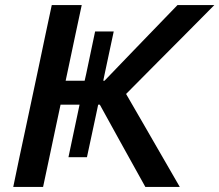

<svg xmlns="http://www.w3.org/2000/svg" viewBox="-20 -733 860 753"><path d="M32 0Q44 -58.5 55.5 -113Q67 -167.5 81.5 -234.5L132 -472Q146.5 -541 158.2 -596.8Q170 -652.5 183 -713H300.5Q287.5 -653.5 275.8 -597.5Q264 -541.5 249.5 -473L237.5 -416.5H312L318 -443Q325.5 -479.5 334.5 -521.5Q343.5 -563.5 353 -609.5H426Q416 -563.5 407.2 -521.5Q398.5 -479.5 390.5 -443L385 -416.5H390L504 -535Q543 -575.5 583 -616.8Q623 -658 676 -713H820.5Q762.5 -654.5 707.5 -599Q652.5 -543.5 597.5 -488.5L474.5 -364.5L548 -237.5Q569.5 -200 594.5 -156.8Q619.5 -113.5 643.2 -72.5Q667 -31.5 685 0H550Q522 -50 497.8 -94Q473.5 -138 449.5 -181L371.5 -322.5H365L357 -284.5Q349 -248 340 -205Q331 -162 321 -116.5H248.5Q258 -162 267.2 -205.2Q276.5 -248.5 284 -284.5L292 -322.5H217.5L198.5 -233.5Q184.5 -167 173 -112.8Q161.5 -58.5 149 0Z"/></svg>

Font: Commissioner Medium
Style: Italic
Weight: 500
Italic angle: -12°
Designer: Kostas Bartsokas
Foundry: Kostas Bartsokas
Version: Version 1.000; ttfautohint (v1.8.3)